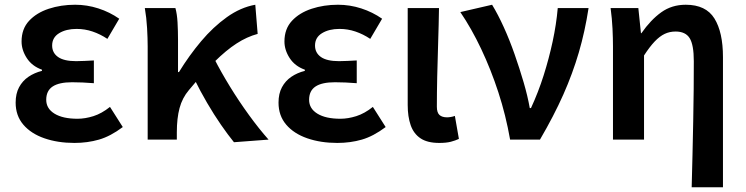

<svg xmlns="http://www.w3.org/2000/svg" viewBox="-20 -589 3146 810"><path d="M294 14Q224 14 167.5 -5.5Q111 -25 78.5 -63Q46 -101 46 -156Q46 -194 60.5 -221Q75 -248 100 -265Q125 -282 157 -290V-295Q115 -310 93 -344Q71 -378 71 -414Q71 -467 102.5 -501Q134 -535 185.5 -552Q237 -569 297 -569Q347 -569 395 -553.5Q443 -538 483 -510L433 -425Q403 -445 370.5 -456Q338 -467 303 -467Q259 -467 229.5 -449Q200 -431 200 -397Q200 -366 225 -348.5Q250 -331 301 -331Q318 -331 337 -332Q356 -333 376 -334V-238Q351 -240 328.5 -241Q306 -242 284 -242Q229 -242 202 -224Q175 -206 175 -168Q175 -131 210 -109.5Q245 -88 307 -88Q339 -88 374 -99Q409 -110 444 -138L498 -53Q446 -14 397.5 0Q349 14 294 14Z M603 0V-393Q603 -427 600.5 -470.5Q598 -514 591 -555H720Q727 -530 729 -494.5Q731 -459 731 -421V-285H735Q778 -355 828.5 -415Q879 -475 937 -516.5Q995 -558 1057 -569L1067 -446Q1022 -434 978 -405.5Q934 -377 885.5 -329Q837 -281 777 -209Q749 -176 737.5 -133Q726 -90 726 -31V0ZM967 11Q941 -21 912 -63Q883 -105 854 -154.5Q825 -204 799 -257L884 -341Q912 -286 950 -224Q988 -162 1030.5 -103.5Q1073 -45 1113 0Z M1403 14Q1333 14 1276.5 -5.5Q1220 -25 1187.5 -63Q1155 -101 1155 -156Q1155 -194 1169.5 -221Q1184 -248 1209 -265Q1234 -282 1266 -290V-295Q1224 -310 1202 -344Q1180 -378 1180 -414Q1180 -467 1211.5 -501Q1243 -535 1294.5 -552Q1346 -569 1406 -569Q1456 -569 1504 -553.5Q1552 -538 1592 -510L1542 -425Q1512 -445 1479.5 -456Q1447 -467 1412 -467Q1368 -467 1338.5 -449Q1309 -431 1309 -397Q1309 -366 1334 -348.5Q1359 -331 1410 -331Q1427 -331 1446 -332Q1465 -333 1485 -334V-238Q1460 -240 1437.5 -241Q1415 -242 1393 -242Q1338 -242 1311 -224Q1284 -206 1284 -168Q1284 -131 1319 -109.5Q1354 -88 1416 -88Q1448 -88 1483 -99Q1518 -110 1553 -138L1607 -53Q1555 -14 1506.5 0Q1458 14 1403 14Z M1833 14Q1783 14 1754 -5.5Q1725 -25 1712.5 -61Q1700 -97 1700 -146V-555H1832Q1831 -486 1828.5 -411Q1826 -336 1824.5 -266Q1823 -196 1823 -139Q1823 -114 1834 -104Q1845 -94 1866 -94Q1873 -94 1882 -95.5Q1891 -97 1899 -100L1916 -3Q1901 4 1882 9Q1863 14 1833 14Z M2132 0Q2114 -103 2082.5 -199.5Q2051 -296 2010 -382.5Q1969 -469 1922 -538L2056 -569Q2081 -528 2105.5 -474Q2130 -420 2151 -360Q2172 -300 2189 -242Q2206 -184 2215 -133H2220Q2251 -200 2273.5 -271Q2296 -342 2311.5 -414Q2327 -486 2333 -555H2463Q2448 -457 2422 -368Q2396 -279 2356.5 -190Q2317 -101 2258 0Z M2898 201Q2900 135 2901.5 63.5Q2903 -8 2904.5 -78Q2906 -148 2906.5 -212.5Q2907 -277 2907 -331Q2907 -400 2889.5 -428Q2872 -456 2830 -456Q2805 -456 2784 -446Q2763 -436 2742 -414Q2721 -392 2697 -355V0H2566V-393Q2566 -427 2564 -468.5Q2562 -510 2556 -555H2673L2684 -449H2686Q2725 -505 2769.5 -537Q2814 -569 2873 -569Q2958 -569 2994 -511Q3030 -453 3030 -348V201Z"/></svg>

Font: Noto Sans SC SemiBold
Style: Regular
Weight: 600
Designer: Ryoko NISHIZUKA 西塚涼子 (kana, bopomofo & ideographs); Paul D. Hunt (Latin, Greek & Cyrillic); Sandoll Communications 산돌커뮤니
Foundry: Adobe
Version: Version 2.004-H2;hotconv 1.0.118;makeotfexe 2.5.65603